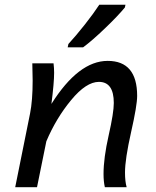

<svg xmlns="http://www.w3.org/2000/svg" viewBox="-20 -775 646 795"><path d="M504.4 0H414.1Q408.7 -23.9 408.7 -54.7Q408.7 -120.6 429.9 -214.4Q451.2 -308.1 451.2 -348.6Q451.2 -436 389.6 -436Q336.9 -436 274.7 -360.8Q212.4 -285.6 171.9 -189.9L133.3 0H43L104.5 -305.2Q115.2 -358.4 115.2 -441.9L113.8 -512.7H201.7Q204.1 -493.2 204.1 -473.6Q204.1 -432.1 192.9 -344.7Q305.2 -522.9 425.8 -522.9Q547.9 -522.9 547.9 -377.9Q547.9 -338.4 522.7 -227.3Q497.6 -116.2 497.6 -60.5Q497.6 -23.9 504.4 0ZM324.2 -579.1H260.3L263.2 -592.8Q293.9 -626 331.1 -673.1Q368.2 -720.2 391.1 -755.4H499.5L497.1 -744.1Q468.3 -709 415 -658Q361.8 -606.9 324.2 -579.1Z"/></svg>

Font: Cadman
Style: Italic
Weight: 400
Italic angle: -12°
Designer: Paul James MIller
Foundry: High-Logic / Made with FontCreator
Version: Version 2.114;March 28, 2021;FontCreator 13.0.0.2683 64-bit